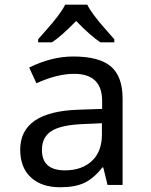

<svg xmlns="http://www.w3.org/2000/svg" viewBox="-20 -786 640 816"><path d="M437 0 418.9 -74.2H415Q377.4 -26.9 337.9 -8.5Q298.3 9.8 235.8 9.8Q156.2 9.8 111.1 -32.2Q65.9 -74.2 65.9 -149.9Q65.9 -312 314.9 -319.8L414.1 -323.2V-356.9Q414.1 -472.2 294.9 -472.2Q223.1 -472.2 134.8 -432.1L104 -499Q199.7 -545.9 291 -545.9Q401.9 -545.9 451.4 -503.4Q501 -460.9 501 -367.2V0ZM413.1 -262.2 334 -258.8Q238.3 -254.9 198.2 -228.8Q158.2 -202.6 158.2 -148.9Q158.2 -62 255.9 -62Q327.6 -62 370.4 -101.8Q413.1 -141.6 413.1 -213.9ZM465.8 -606H406.7Q365.2 -633.3 303.7 -696.8Q238.8 -630.4 200.7 -606H142.1V-619.1Q154.3 -633.3 170.9 -651.9Q238.8 -727.5 256.8 -766.1H351.1Q369.1 -727.5 437 -651.9L465.8 -619.1Z"/></svg>

Font: Droid Sans Mono
Style: Regular
Weight: 400
Monospace: yes
Foundry: Ascender Corporation
Version: Version 1.00 build 112